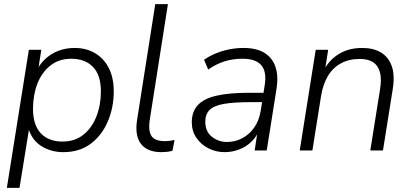

<svg xmlns="http://www.w3.org/2000/svg" viewBox="-20 -725 1982 925"><path d="M13 180 119 -485H179L162 -377H152Q169 -413 196 -439Q223 -465 259.5 -479.5Q296 -494 339 -494Q396 -494 438.5 -468.5Q481 -443 504.5 -396.5Q528 -350 528 -285Q528 -207 499.5 -140Q471 -73 417 -32.5Q363 8 285 8Q225 8 178 -22Q131 -52 114 -116H122L74 180ZM281 -43Q341 -43 382 -76Q423 -109 444.5 -164Q466 -219 466 -285Q466 -363 428 -402.5Q390 -442 323 -442Q264 -442 222.5 -409Q181 -376 160 -321.5Q139 -267 139 -200Q139 -123 176.5 -83Q214 -43 281 -43Z M757 8Q690 8 659 -32Q628 -72 641 -151L728 -705H789L702 -151Q696 -113 701.5 -89.5Q707 -66 725 -55.5Q743 -45 773 -45Q785 -45 797 -46.5Q809 -48 821 -51L811 1Q799 5 784.5 6.5Q770 8 757 8Z M1062 8Q1021 8 985 -10Q949 -28 926.5 -60.5Q904 -93 904 -136Q904 -187 933 -218.5Q962 -250 1023 -264Q1084 -278 1179 -278H1260L1253 -233H1193Q1108 -233 1059 -224.5Q1010 -216 989.5 -195Q969 -174 969 -139Q969 -91 1001 -66Q1033 -41 1073 -41Q1112 -41 1146 -58.5Q1180 -76 1204 -109.5Q1228 -143 1236 -191L1255 -313Q1266 -377 1240 -409.5Q1214 -442 1148 -442Q1102 -442 1062 -429.5Q1022 -417 983 -390L963 -437Q987 -454 1018 -467Q1049 -480 1083.5 -487Q1118 -494 1153 -494Q1216 -494 1254.5 -470Q1293 -446 1307.5 -401.5Q1322 -357 1312 -296L1265 0H1207L1224 -113H1234Q1221 -72 1194 -45Q1167 -18 1132.5 -5Q1098 8 1062 8Z M1424 0 1501 -485H1561L1543 -370H1532Q1557 -428 1606.5 -461Q1656 -494 1725 -494Q1779 -494 1815.5 -472Q1852 -450 1867.5 -406Q1883 -362 1872 -295L1825 0H1764L1811 -295Q1819 -344 1810.5 -376.5Q1802 -409 1778 -425Q1754 -441 1713 -441Q1660 -441 1621 -419Q1582 -397 1559 -357.5Q1536 -318 1527 -264L1485 0Z"/></svg>

Font: Nunito Sans 12pt Light
Style: Italic
Weight: 300
Italic angle: -9°
Designer: Vernon Adams
Foundry: Vernon Adams
Version: Version 3.101;gftools[0.9.27]